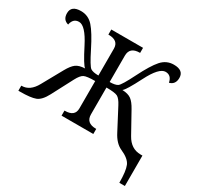

<svg xmlns="http://www.w3.org/2000/svg" viewBox="-190 -944 1416 1378"><g transform="rotate(30 517.5 -255.0)"><path d="M673.8 -268.1Q650.4 -313 628.2 -324.5Q606 -335.9 536.1 -335.9V-113.8Q536.1 -42 618.2 -42H621.1V0H357.9V-42H360.8Q442.9 -42 442.9 -108.9V-335.9Q373.5 -335.9 351.1 -324.5Q328.6 -313 305.2 -268.1L213.9 -94.2Q180.2 -29.8 140.9 -14.9Q101.6 0 14.2 0H0V-42H2.9Q71.3 -42 115.2 -122.1L209 -291Q234.9 -337.4 260.3 -356.7Q285.6 -376 335 -377.9Q313.5 -391.6 248.8 -518.8Q184.1 -646 130.9 -646Q82.5 -646 71.8 -589.8Q23.9 -602.1 23.9 -657.2Q23.9 -720.2 105 -720.2Q166 -720.2 207.3 -673.3Q248.5 -626.5 303 -517.6Q357.4 -408.7 377.2 -395.3Q397 -381.8 442.9 -381.8V-604Q442.9 -671.9 360.8 -671.9H357.9V-713.9H621.1V-671.9H618.2Q536.1 -671.9 536.1 -600.1V-381.8Q581.5 -381.8 601.3 -395Q621.1 -408.2 675.5 -517.1Q730 -626 771.5 -673.1Q813 -720.2 874 -720.2Q955.1 -720.2 955.1 -657.2Q955.1 -602.1 907.2 -589.8Q896.5 -646 848.1 -646Q794.9 -646 730.2 -518.8Q665.5 -391.6 644 -377.9Q692.9 -376 718.8 -356.7Q744.6 -337.4 770 -291L863.8 -122.1Q908.2 -42 988.8 -42H1003.9V210H958Q958 112.8 940.4 70.8Q922.9 28.8 852.1 -2Q800.3 -25.4 765.1 -94.2Z"/></g></svg>

Font: Noto Serif
Style: Regular
Weight: 400
Designer: Monotype Design team
Foundry: Monotype Imaging Inc.
Version: Version 1.02